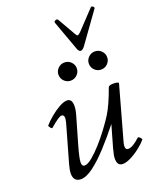

<svg xmlns="http://www.w3.org/2000/svg" viewBox="-157 -941 847 1045"><g transform="rotate(-20 266.5 -418.5)"><path d="M129 13Q86 13 86 -35Q86 -53 95 -86L157 -304Q169 -349 146 -349Q131 -349 78 -303Q74 -299 66 -309.5Q58 -320 60 -322Q76 -341 102 -363Q128 -385 155.5 -400.5Q183 -416 202 -416Q231 -416 231 -375Q231 -364 229 -351.5Q227 -339 221 -318L177 -166Q157 -95 157 -74Q157 -50 173 -50Q190 -50 217 -72Q244 -94 274 -127.5Q304 -161 331.5 -198Q359 -235 378 -265Q393 -289 409 -324.5Q425 -360 441 -405Q445 -416 470 -416Q501 -416 501 -407L418 -109Q409 -80 411.5 -67Q414 -54 426 -54Q453 -54 494 -93Q499 -98 508.5 -88.5Q518 -79 515 -75Q502 -59 476 -38Q450 -17 421 -2Q392 13 371 13Q339 13 339 -28Q339 -37 341 -49Q343 -61 350 -87L386 -213Q337 -151 290 -100Q243 -49 201.5 -18Q160 13 129 13ZM260 -510Q238 -510 222.5 -525.5Q207 -541 207 -563Q207 -584 222.5 -599.5Q238 -615 260 -615Q282 -615 297.5 -599.5Q313 -584 313 -563Q313 -541 297.5 -525.5Q282 -510 260 -510ZM436 -510Q414 -510 398.5 -525.5Q383 -541 383 -563Q383 -584 398.5 -599.5Q414 -615 436 -615Q458 -615 473.5 -599.5Q489 -584 489 -563Q489 -541 473.5 -525.5Q458 -510 436 -510ZM366 -644Q355 -644 348 -664L286 -835Q283 -843 293 -847.5Q303 -852 308 -845L367 -742Q374 -729 379 -729Q384 -729 396 -740L498 -848Q503 -853 511 -847Q519 -841 515 -835L390 -661Q377 -644 366 -644Z"/></g></svg>

Font: Junicode SmExp
Style: Italic
Weight: 400
Width: 6
Italic angle: -11°
Designer: Peter S. Baker
Version: Version 2.205; ttfautohint (v1.8.4)